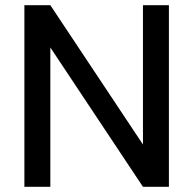

<svg xmlns="http://www.w3.org/2000/svg" viewBox="-20 -720 745 740"><path d="M74 0V-700H174L531 -163V-700H631V0H531L174 -537V0Z"/></svg>

Font: DM Sans 12pt Medium
Style: Regular
Weight: 500
Version: Version 4.004;gftools[0.9.30]